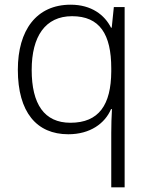

<svg xmlns="http://www.w3.org/2000/svg" viewBox="-20 -562 639 818"><path d="M454 4V236H511V-532H465L456 -444H453C426 -498 370 -542 281 -542C135 -542 56 -433 56 -265C56 -84 136 10 271 10C364 10 427 -36 453 -97H457C455 -69 454 -24 454 4ZM280 -39C169 -39 115 -118 115 -264C115 -407 173 -493 287 -493C405 -493 454 -416 454 -271V-257C453 -116 402 -39 280 -39Z"/></svg>

Font: Noto Sans Malayalam Light
Style: Regular
Weight: 300
Designer: Jelle Bosma - Monotype Design Team
Foundry: Monotype Imaging Inc.
Version: Version 2.104